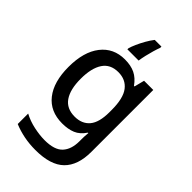

<svg xmlns="http://www.w3.org/2000/svg" viewBox="-298 -858 1196 1196"><g transform="rotate(45 300.0 -260.5)"><path d="M233 -613Q238 -632 250 -659Q262 -686 278 -714.5Q294 -743 312 -766H371V-755Q364 -737 356 -710Q348 -683 341.5 -654.5Q335 -626 332 -604H233ZM271 245Q218 245 170 235.5Q122 226 79 208V116Q122 139 173.5 150Q225 161 269 161Q355 161 391 122Q427 83 427 12V-5Q427 -18 427.5 -29.5Q428 -41 430 -63H426Q398 -21 360.5 -5.5Q323 10 272 10Q166 10 108.5 -63Q51 -136 51 -267Q51 -400 109 -474.5Q167 -549 267 -549Q320 -549 357 -531Q394 -513 423 -472H428L445 -539H526V7Q526 125 465 185Q404 245 271 245ZM297 -75Q361 -75 396 -116.5Q431 -158 431 -248V-268Q431 -371 395 -417.5Q359 -464 294 -464Q224 -464 190.5 -413Q157 -362 157 -269Q157 -175 191.5 -125Q226 -75 297 -75Z"/></g></svg>

Font: Noto Sans Mono Medium
Style: Regular
Weight: 500
Designer: Monotype Design Team
Foundry: Monotype Imaging Inc.
Version: Version 2.014